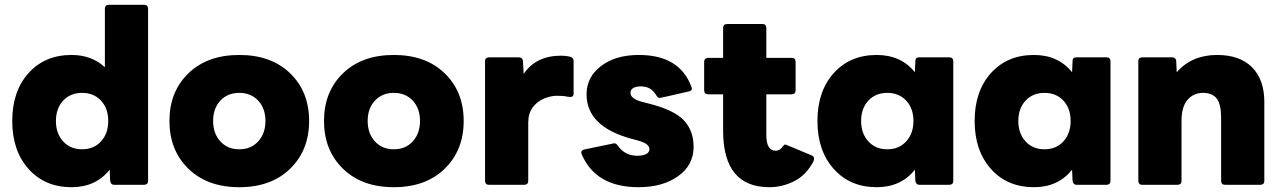

<svg xmlns="http://www.w3.org/2000/svg" viewBox="-20 -770 5342 800"><path d="M278 10Q167 10 99 -66Q31 -142 31 -266Q31 -390 99 -465.5Q167 -541 278 -541Q362 -541 417 -490V-734Q417 -749 433 -750H581Q596 -750 597 -734V-16Q597 -1 581 0H455Q442 0 439 -16L437 -63Q379 10 278 10ZM322 -148Q371 -148 401 -181Q431 -214 431 -266Q431 -318 401 -350.5Q371 -383 322 -383Q273 -383 243 -350.5Q213 -318 213 -266Q213 -214 243 -181Q273 -148 322 -148Z M977 10Q844 10 765 -67Q686 -144 686 -266Q686 -388 765 -464.5Q844 -541 977 -541Q1110 -541 1189 -464.5Q1268 -388 1268 -266Q1268 -144 1189 -67Q1110 10 977 10ZM977 -148Q1026 -148 1056 -181Q1086 -214 1086 -266Q1086 -318 1056 -350.5Q1026 -383 977 -383Q928 -383 898 -350.5Q868 -318 868 -266Q868 -214 898 -181Q928 -148 977 -148Z M1621 10Q1488 10 1409 -67Q1330 -144 1330 -266Q1330 -388 1409 -464.5Q1488 -541 1621 -541Q1754 -541 1833 -464.5Q1912 -388 1912 -266Q1912 -144 1833 -67Q1754 10 1621 10ZM1621 -148Q1670 -148 1700 -181Q1730 -214 1730 -266Q1730 -318 1700 -350.5Q1670 -383 1621 -383Q1572 -383 1542 -350.5Q1512 -318 1512 -266Q1512 -214 1542 -181Q1572 -148 1621 -148Z M2165 0H2017Q2002 0 2001 -16V-516Q2001 -530 2017 -531H2142Q2157 -531 2159 -516L2162 -462Q2213 -538 2318 -538Q2339 -538 2354.5 -534Q2370 -530 2370 -516V-379Q2370 -366 2356 -366Q2350 -366 2345 -367Q2328 -371 2301 -371Q2275 -371 2247 -359.5Q2219 -348 2200 -323Q2181 -298 2181 -259V-16Q2181 -1 2165 0Z M2641 10Q2461 10 2403 -129L2402 -135Q2402 -144 2414 -147L2539 -173Q2548 -173 2554 -163Q2584 -121 2635 -121Q2658 -121 2672 -128Q2686 -135 2686 -149Q2686 -160 2673 -170Q2660 -180 2610 -192Q2424 -243 2424 -377Q2424 -449 2484.5 -495Q2545 -541 2642 -541Q2812 -541 2861 -408L2863 -401Q2863 -392 2850 -389Q2733 -362 2730 -362Q2720 -362 2715 -372Q2704 -391 2688.5 -400.5Q2673 -410 2649 -410Q2631 -410 2619 -403.5Q2607 -397 2607 -383Q2607 -356 2666 -343L2685 -338Q2788 -312 2829 -269Q2870 -226 2870 -158Q2870 -82 2805.5 -36Q2741 10 2641 10Z M3186 10Q2993 10 2993 -225V-377H2930Q2915 -377 2914 -393V-513Q2914 -527 2930 -529H2993V-654Q2993 -669 3009 -670H3157Q3172 -670 3173 -654V-529H3279Q3294 -529 3295 -513V-393Q3295 -378 3279 -377H3173V-208Q3173 -142 3212 -142Q3231 -142 3242 -161Q3248 -168 3252 -168Q3254 -168 3363 -122Q3372 -118 3372 -109Q3372 -104 3369 -97Q3339 -40 3289 -15Q3239 10 3186 10Z M3633 10Q3522 10 3454 -66Q3386 -142 3386 -266Q3386 -390 3454 -465.5Q3522 -541 3633 -541Q3734 -541 3792 -469L3794 -516Q3794 -531 3810 -531H3936Q3951 -531 3952 -516V-16Q3952 -1 3936 0H3810Q3797 0 3794 -16L3792 -63Q3734 10 3633 10ZM3677 -148Q3726 -148 3756 -181Q3786 -214 3786 -266Q3786 -318 3756 -350.5Q3726 -383 3677 -383Q3628 -383 3598 -350.5Q3568 -318 3568 -266Q3568 -214 3598 -181Q3628 -148 3677 -148Z M4288 10Q4177 10 4109 -66Q4041 -142 4041 -266Q4041 -390 4109 -465.5Q4177 -541 4288 -541Q4389 -541 4447 -469L4449 -516Q4449 -531 4465 -531H4591Q4606 -531 4607 -516V-16Q4607 -1 4591 0H4465Q4452 0 4449 -16L4447 -63Q4389 10 4288 10ZM4332 -148Q4381 -148 4411 -181Q4441 -214 4441 -266Q4441 -318 4411 -350.5Q4381 -383 4332 -383Q4283 -383 4253 -350.5Q4223 -318 4223 -266Q4223 -214 4253 -181Q4283 -148 4332 -148Z M5232 0H5084Q5069 0 5068 -16V-279Q5068 -335 5050 -359Q5032 -383 4992 -383Q4953 -383 4928 -354Q4903 -325 4903 -266V-16Q4903 -1 4887 0H4739Q4724 0 4723 -16V-516Q4723 -530 4739 -531H4864Q4879 -531 4881 -516L4883 -469Q4946 -541 5051 -541Q5146 -541 5197 -489.5Q5248 -438 5248 -346V-16Q5248 -1 5232 0Z"/></svg>

Font: YamahaIndonesia935. App XBold
Style: Regular
Weight: 800
Designer: Dalton Maag Ltd
Foundry: Dalton Maag Ltd
Version: Version 1.002; January 01, 2024; Regular/Italic